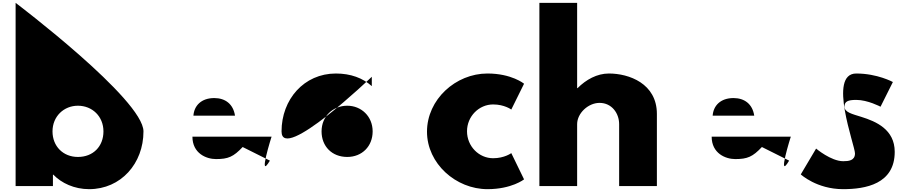

<svg xmlns="http://www.w3.org/2000/svg" viewBox="-20 -1311 6367 1353"><path d="M991 -385C991 -610 90 -1291 90 -1291V0H353V-80H356C413 -21 503 22 608 22C833 22 991 -160 991 -385ZM709 -385C709 -280 637 -205 529 -205C425 -205 350 -280 350 -385C350 -491 430 -566 529 -566C630 -566 709 -491 709 -385Z M1894 -348C1896 -357 1793 -30 1882 -179L1690 -275C1625 -206 1588 -190 1502 -190C1434 -190 1336 -230 1336 -348ZM1343 -496C1348 -566 1398 -620 1490 -620C1568 -620 1624 -577 1636 -496Z M1964 -385C1964 -160 2600 -770 2600 -770V-704C2537 -761 2451 -793 2347 -793C2122 -793 1964 -610 1964 -385ZM2246 -385C2246 -491 2326 -566 2427 -566C2526 -566 2606 -491 2606 -385C2606 -280 2531 -205 2427 -205C2319 -205 2246 -280 2246 -385Z M3455 -575C3535 -575 3583 -539 3583 -539L3673 -721C3673 -721 3586 -793 3415 -793C3191 -793 2989 -610 2989 -383C2989 -158 3193 22 3415 22C3586 22 3673 -47 3673 -47L3583 -232C3583 -232 3535 -196 3455 -196C3355 -196 3271 -280 3271 -386C3271 -491 3355 -575 3455 -575Z M3781 0H4047V-436C4047 -513 4125 -586 4205 -586C4291 -586 4343 -513 4343 -436V0H4609V-508C4609 -723 4412 -793 4271 -793C4187 -793 4110 -750 4050 -690H4047V-1291H3781Z M5553 -348C5555 -357 5452 -30 5541 -179L5349 -275C5284 -206 5247 -190 5161 -190C5093 -190 4995 -230 4995 -348ZM5002 -496C5007 -566 5057 -620 5149 -620C5227 -620 5283 -577 5295 -496Z M6014 -793C5811 -793 6005 -286 6005 -230C6005 -179 5960 -175 5922 -175C5836 -175 5731 -264 5731 -264L5623 -82C5623 -82 5735 22 5921 22C6079 22 6285 -14 6285 -241C6285 -399 6153 -455 6051 -487C5985 -508 5931 -519 5931 -560C5931 -596 5955 -607 6014 -607C6095 -607 6185 -559 6185 -559L6272 -733C6272 -733 6163 -793 6014 -793Z"/></svg>

Font: Hussar Dziwak
Style: Regular
Weight: 400
Version: Version 1.022